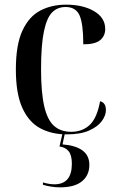

<svg xmlns="http://www.w3.org/2000/svg" viewBox="-20 -566 507 823"><path d="M266 10Q201 10 152 -16.5Q103 -43 75.5 -104Q48 -165 48 -268Q48 -374 76 -434.5Q104 -495 152.5 -520.5Q201 -546 263 -546Q336 -546 383.5 -518Q431 -490 431 -442Q431 -412 409.5 -394Q388 -376 337 -376Q337 -464 321 -500Q305 -536 261 -536Q227 -536 204 -513.5Q181 -491 168.5 -432.5Q156 -374 156 -269Q156 -170 169.5 -111Q183 -52 211.5 -26.5Q240 -1 285 -1Q333 -1 364.5 -30.5Q396 -60 409 -132Q434 -126 434 -94Q434 -71 416.5 -47Q399 -23 362 -6.5Q325 10 266 10ZM238 237Q218 237 199 234Q180 231 164 226V216Q192 224 213 224Q288 224 288 136Q288 99 274 82Q260 65 235 62L250 -3H260L248 53Q303 57 333 78.5Q363 100 363 141Q363 185 331.5 211Q300 237 238 237Z"/></svg>

Font: Noto Serif Display SemiCondensed Medium
Style: Regular
Weight: 500
Width: 4
Designer: Monotype Design Team
Foundry: Monotype Imaging Inc.
Version: Version 2.009